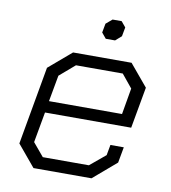

<svg xmlns="http://www.w3.org/2000/svg" viewBox="-76 -726 706 792"><g transform="rotate(10 276.5 -330.0)"><path d="M42 -90 100 -417 195 -498H440L516 -407L485 -234H124L101 -106L147 -51H340L405 -105L413 -149H469L457 -83L360 0H117ZM438 -283 457 -393 412 -448H216L152 -393L132 -283ZM299 -600 306 -638 332 -660H370L389 -637L382 -599L357 -577H318Z"/></g></svg>

Font: Chakra Petch Light
Style: Italic
Weight: 300
Italic angle: -10°
Designer: Katatrad Aksorn Co.,Ltd.
Foundry: Cadson Demak Co.,Ltd.
Version: Version 1.000; ttfautohint (v1.6)